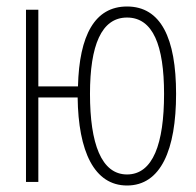

<svg xmlns="http://www.w3.org/2000/svg" viewBox="-20 -560 603 591"><path d="M60 0H98V-260H219C221 -94 270 11 371 11C475 11 522 -99 522 -271C522 -443 475 -540 371 -540C272 -540 224 -452 220 -294H98V-530H60ZM371 -23C292 -23 257 -118 257 -271C257 -420 292 -506 371 -506C451 -506 485 -420 485 -271C485 -118 451 -23 371 -23Z"/></svg>

Font: Noto Sans Mono SemiCondensed ExtraLight
Style: Regular
Weight: 200
Width: 4
Designer: Monotype Design Team
Foundry: Monotype Imaging Inc.
Version: Version 2.014